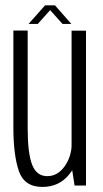

<svg xmlns="http://www.w3.org/2000/svg" viewBox="-20 -714 395 739"><path d="M267 0H311V-596H255.5V-74.5ZM86.5 -596.5H31.5V-223Q31.5 -117.5 52.5 -56Q73.5 5.5 143 5.5Q206 5.5 244.5 -40.5Q283 -86.5 283 -143L256 -163Q256 -112.5 229 -74.2Q202 -36 162 -36Q121 -36 103.8 -79.8Q86.5 -123.5 86.5 -222ZM90 -622H125.5L173 -675L220.5 -622H254.5L191.5 -693.5H153.5Z"/></svg>

Font: Anybody Condensed Light
Style: Regular
Weight: 300
Width: 3
Designer: Tyler Finck
Foundry: Etcetera Type Company
Version: Version 1.113;gftools[0.9.25]